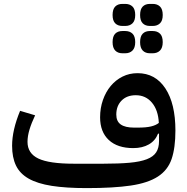

<svg xmlns="http://www.w3.org/2000/svg" viewBox="-20 -952 959 984"><path d="M425 12Q318 12 245 0.5Q172 -11 127 -36.5Q82 -62 62 -103.5Q42 -145 42 -205Q42 -285 83 -384L160 -361Q141 -321 131 -287.5Q121 -254 121 -225Q121 -166 176.5 -139.5Q232 -113 358 -113H511Q590 -113 644.5 -118Q699 -123 732.5 -136Q766 -149 780.5 -171.5Q795 -194 795 -229V-267H790Q776 -231 743 -212Q710 -193 663 -193Q582 -193 537.5 -234.5Q493 -276 493 -351Q493 -398 507.5 -439.5Q522 -481 547.5 -511.5Q573 -542 608 -559.5Q643 -577 685 -577Q776 -577 827.5 -499Q879 -421 879 -283Q879 -194 859.5 -137Q840 -80 789 -47Q738 -14 650 -1Q562 12 425 12ZM687 -298Q729 -298 754 -304Q779 -310 794 -322Q791 -387 759 -425.5Q727 -464 676 -464Q630 -464 603 -436.5Q576 -409 576 -365Q576 -330 599 -314Q622 -298 667 -298ZM748 -679Q725 -679 711.5 -693Q698 -707 698 -736Q698 -766 711.5 -779.5Q725 -793 748 -793H763Q786 -793 800 -779.5Q814 -766 814 -736Q814 -707 800 -693Q786 -679 763 -679ZM748 -819Q725 -819 711.5 -832.5Q698 -846 698 -875Q698 -905 711.5 -918.5Q725 -932 748 -932H763Q786 -932 800 -918.5Q814 -905 814 -875Q814 -846 800 -832.5Q786 -819 763 -819ZM607 -679Q584 -679 570.5 -693Q557 -707 557 -736Q557 -766 570.5 -779.5Q584 -793 607 -793H622Q645 -793 659 -779.5Q673 -766 673 -736Q673 -707 659 -693Q645 -679 622 -679ZM607 -819Q584 -819 570.5 -832.5Q557 -846 557 -875Q557 -905 570.5 -918.5Q584 -932 607 -932H622Q645 -932 659 -918.5Q673 -905 673 -875Q673 -846 659 -832.5Q645 -819 622 -819Z"/></svg>

Font: IBM Plex Sans Arabic Medium
Style: Regular
Weight: 500
Designer: Mike Abbink, Paul van der Laan, Pieter van Rosmalen, Wael Morcos, Khajak Apelian
Foundry: Bold Monday
Version: Version 1.1